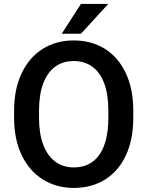

<svg xmlns="http://www.w3.org/2000/svg" viewBox="-20 -921 730 951"><path d="M285.6 -753.9 380.9 -901.4H516.1L380.9 -753.9ZM640.1 -337.4Q640.1 -230.5 603.8 -152.1Q567.4 -73.7 500.7 -32Q434.1 9.8 345.7 9.8Q259.3 9.8 192.1 -32.2Q125 -74.2 87.4 -152.6Q49.8 -231 49.8 -337.4V-373Q49.8 -479.5 87.2 -558.1Q124.5 -636.7 191.4 -678.7Q258.3 -720.7 344.7 -720.7Q433.1 -720.7 500 -678.7Q566.9 -636.7 603.5 -558.1Q640.1 -479.5 640.1 -373ZM516.6 -374Q516.6 -453.1 496.3 -507.8Q476.1 -562.5 437.5 -590.6Q398.9 -618.7 344.7 -618.7Q292 -618.7 253.4 -590.6Q214.8 -562.5 194.1 -507.6Q173.3 -452.6 173.3 -374V-337.4Q173.3 -258.8 194.3 -203.6Q215.3 -148.4 254.2 -120.1Q293 -91.8 345.7 -91.8Q428.2 -91.8 472.4 -155Q516.6 -218.3 516.6 -337.4Z"/></svg>

Font: Mardoto Medium
Style: Regular
Weight: 500
Designer: Christian Robertson, Vahan Hovhannisyan
Foundry: Google
Version: Version 1.000